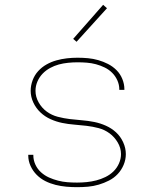

<svg xmlns="http://www.w3.org/2000/svg" viewBox="-20 -767 640 795"><path d="M299 8Q277 8 254.5 6Q232 4 210 -1.5Q188 -7 168 -17Q148 -27 132 -43Q116 -59 106.5 -80Q97 -101 97 -123Q97 -124 97 -124.5Q97 -125 97 -126H118Q118 -125 118 -124.5Q118 -124 118 -124Q118 -104 126.5 -85.5Q135 -67 150 -53.5Q165 -40 183 -32Q201 -24 220.5 -19Q240 -14 259.5 -12.5Q279 -11 299 -11Q319 -11 339 -13Q359 -15 378.5 -20Q398 -25 416.5 -34Q435 -43 449.5 -57Q464 -71 472.5 -90Q481 -109 481 -129Q481 -154 467.5 -177Q454 -200 433.5 -215Q413 -230 388.5 -236.5Q364 -243 338.5 -246Q313 -249 287.5 -251Q262 -253 237.5 -258Q213 -263 189.5 -273.5Q166 -284 147.5 -301.5Q129 -319 118 -342.5Q107 -366 107 -391Q107 -413 115 -434.5Q123 -456 138 -472.5Q153 -489 172.5 -500Q192 -511 213.5 -517Q235 -523 257 -525.5Q279 -528 301 -528Q323 -528 344.5 -526Q366 -524 387 -518Q408 -512 427.5 -502Q447 -492 462.5 -476.5Q478 -461 486.5 -440Q495 -419 495 -398Q495 -397 495 -396Q495 -395 495 -395H474Q474 -395 474 -395.5Q474 -396 474 -397Q474 -416 466 -434Q458 -452 444.5 -465.5Q431 -479 413.5 -487.5Q396 -496 377.5 -501Q359 -506 339.5 -507.5Q320 -509 301 -509Q282 -509 262 -507Q242 -505 223.5 -500Q205 -495 187.5 -485.5Q170 -476 156.5 -462Q143 -448 135 -429.5Q127 -411 127 -391Q127 -366 140 -343Q153 -320 173.5 -305Q194 -290 219 -283.5Q244 -277 269 -274Q294 -271 319.5 -269Q345 -267 370 -262Q395 -257 418.5 -246.5Q442 -236 460.5 -219Q479 -202 490 -178Q501 -154 501 -129Q501 -106 492 -84.5Q483 -63 467.5 -46.5Q452 -30 431.5 -19.5Q411 -9 389 -2.5Q367 4 344.5 6Q322 8 299 8ZM297 -594 283 -606 407 -747 423 -733Z"/></svg>

Font: Iosevka SS04 Thin Extended
Style: Regular
Weight: 100
Width: 7
Monospace: yes
Designer: Belleve Invis
Foundry: Belleve Invis
Version: Version 19.0.0; ttfautohint (v1.8.4)